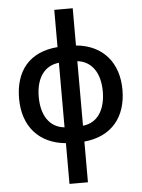

<svg xmlns="http://www.w3.org/2000/svg" viewBox="-64 -810 812 1099"><g transform="rotate(-5 342.0 -260.0)"><path d="M396 -760H290V-546C126 -533 45 -429 45 -271C45 -111 137 -8 290 6V240H396V6C555 -9 639 -115 639 -271C639 -424 552 -532 396 -546ZM290 -456V-85C202 -94 158 -168 158 -271C158 -378 205 -447 290 -456ZM396 -456C479 -446 526 -377 526 -271C526 -169 483 -94 396 -85Z"/></g></svg>

Font: Noto Sans UI SemiCondensed Medium
Style: Regular
Weight: 500
Width: 4
Designer: Monotype Design Team
Foundry: Monotype Imaging Inc.
Version: Version 1.901